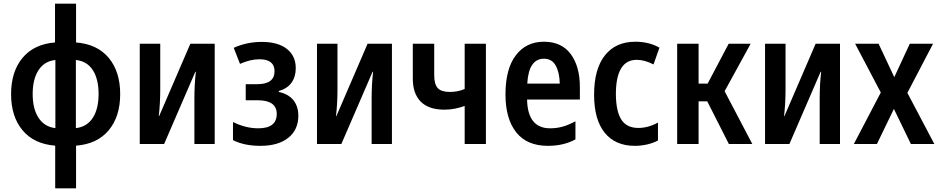

<svg xmlns="http://www.w3.org/2000/svg" viewBox="-20 -780 5089 1040"><path d="M279 240V9Q164 0 102 -74.5Q40 -149 40 -270Q40 -392 102 -466.5Q164 -541 278 -550V-760H392V-550Q507 -541 569 -466.5Q631 -392 631 -270Q631 -149 569 -74.5Q507 0 392 9V240ZM157 -271Q157 -190 189 -141.5Q221 -93 280 -86V-455Q221 -449 189 -400.5Q157 -352 157 -271ZM514 -271Q514 -352 482.5 -400.5Q451 -449 391 -455V-86Q451 -93 482.5 -141.5Q514 -190 514 -271Z M737 0V-543H848V-294Q848 -260 846 -223Q844 -186 840 -151H842L1011 -543H1143V0H1033V-249Q1033 -284 1035 -321.5Q1037 -359 1041 -391H1038L869 0Z M1390 10Q1303 10 1242 -21V-119Q1311 -85 1379 -85Q1479 -85 1479 -163Q1479 -237 1375 -237H1311V-324H1373Q1467 -324 1467 -394Q1467 -459 1385 -459Q1336 -459 1280 -434L1246 -521Q1317 -553 1398 -553Q1486 -553 1534 -515Q1582 -477 1582 -411Q1582 -364 1559 -332Q1536 -300 1490 -287V-282Q1542 -271 1569 -237.5Q1596 -204 1596 -153Q1596 -77 1541.5 -33.5Q1487 10 1390 10Z M1697 0V-543H1808V-294Q1808 -260 1806 -223Q1804 -186 1800 -151H1802L1971 -543H2103V0H1993V-249Q1993 -284 1995 -321.5Q1997 -359 2001 -391H1998L1829 0Z M2497 0V-206Q2472 -197 2444.5 -191.5Q2417 -186 2387 -186Q2302 -186 2259 -229.5Q2216 -273 2216 -354V-543H2332V-373Q2332 -323 2351.5 -302.5Q2371 -282 2416 -282Q2436 -282 2456 -285.5Q2476 -289 2497 -298V-543H2612V0Z M2948 10Q2834 10 2776 -63.5Q2718 -137 2718 -268Q2718 -407 2774 -480.5Q2830 -554 2926 -554Q3022 -554 3071.5 -487Q3121 -420 3121 -309V-241H2835Q2838 -85 2960 -85Q2995 -85 3027.5 -94Q3060 -103 3097 -123V-25Q3033 10 2948 10ZM2836 -327H3012Q3011 -386 2990.5 -424Q2970 -462 2926 -462Q2886 -462 2863 -429Q2840 -396 2836 -327Z M3419 10Q3313 10 3255.5 -61Q3198 -132 3198 -267Q3198 -406 3256.5 -480Q3315 -554 3422 -554Q3495 -554 3552 -522L3520 -431Q3471 -456 3429 -456Q3316 -456 3316 -269Q3317 -176 3346 -131.5Q3375 -87 3438 -87Q3491 -87 3544 -116V-19Q3518 -5 3485 2.5Q3452 10 3419 10Z M3648 0V-543H3764V-327H3813L3927 -543H4046L3905 -286L4055 0H3928L3811 -231H3764V0Z M4124 0V-543H4235V-294Q4235 -260 4233 -223Q4231 -186 4227 -151H4229L4398 -543H4530V0H4420V-249Q4420 -284 4422 -321.5Q4424 -359 4428 -391H4425L4256 0Z M4605 0 4751 -279 4612 -543H4739L4824 -362L4908 -543H5034L4895 -277L5041 0H4914L4822 -190L4730 0Z"/></svg>

Font: Noto Sans Condensed SemiBold
Style: Regular
Weight: 600
Width: 3
Designer: Monotype Design Team
Foundry: Monotype Imaging Inc.
Version: Version 2.013; ttfautohint (v1.8.4.7-5d5b)